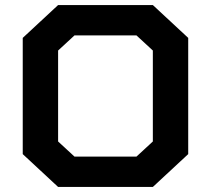

<svg xmlns="http://www.w3.org/2000/svg" viewBox="-20 -730 835 760"><path d="M275 -590 210 -530V-170L275 -110H520L585 -170V-530L520 -590ZM210 -710H585L725 -580V-120L585 10H210L70 -120V-580Z"/></svg>

Font: Squares Bold
Style: Regular
Weight: 400
Designer: Typetype
Foundry: Typetype
Version: Version 001.000